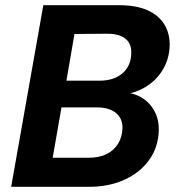

<svg xmlns="http://www.w3.org/2000/svg" viewBox="-20 -720 681 740"><path d="M23 0 147 -700H438Q504 -700 547.5 -681Q591 -662 613 -626.5Q635 -591 634 -543Q632 -491 606 -449Q580 -407 536 -382Q492 -357 436 -353L454 -364Q497 -362 528 -342.5Q559 -323 576 -290.5Q593 -258 592 -217Q590 -152 554.5 -103Q519 -54 459 -27Q399 0 324 0ZM183 -112H322Q362 -112 390.5 -126Q419 -140 435 -166Q451 -192 452 -226Q453 -263 427 -284.5Q401 -306 354 -306H217ZM236 -409H363Q419 -409 452 -437.5Q485 -466 486 -515Q487 -539 477 -555.5Q467 -572 446.5 -581Q426 -590 394 -590L267 -589Z"/></svg>

Font: DM Sans 18pt ExtraBold
Style: Italic
Weight: 800
Italic angle: -10°
Designer: Colophon Foundry, Jonny Pinhorn
Foundry: Colophon Foundry
Version: Version 4.004;gftools[0.9.30]